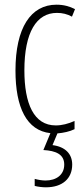

<svg xmlns="http://www.w3.org/2000/svg" viewBox="-20 -559 360 819"><path d="M288 143C288 98 259 67 204 60L225 10C250 8 278 2 298 -8V-43C271 -31 244 -24 218 -24C124 -24 84 -117 84 -259C84 -422 136 -504 223 -504C246 -504 267 -499 287 -488L300 -520C277 -532 251 -539 221 -539C111 -539 46 -440 46 -258C46 -100 94 -2 195 9L165 81C218 84 254 99 254 143C254 187 220 211 174 211C160 211 142 208 128 204V234C143 238 162 240 176 240C246 240 288 203 288 143Z"/></svg>

Font: Noto Sans Sinhala ExtraCondensed ExtraLight
Style: Regular
Weight: 200
Width: 2
Designer: Jelle Bosma - Monotype Design Team
Foundry: Monotype Imaging Inc.
Version: Version 2.006